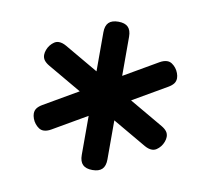

<svg xmlns="http://www.w3.org/2000/svg" viewBox="-64 -661 728 663"><g transform="rotate(10 300.0 -330.0)"><path d="M300 -70Q277 -70 266 -81Q255 -92 255 -115V-252L136 -183Q129 -179 122.5 -177Q116 -175 110 -175Q101 -175 93.5 -180Q86 -185 80 -192.5Q74 -200 70.5 -209.5Q67 -219 67 -227Q67 -238 73 -246Q79 -254 91 -261L210 -330L91 -399Q79 -406 73 -414Q67 -422 67 -433Q67 -441 70.5 -450.5Q74 -460 80 -467.5Q86 -475 93.5 -480Q101 -485 110 -485Q116 -485 122.5 -483Q129 -481 136 -477L255 -408V-545Q255 -568 266 -579Q277 -590 300 -590Q323 -590 334 -579Q345 -568 345 -545V-408L464 -477Q471 -481 477.5 -483Q484 -485 490 -485Q499 -485 506.5 -480Q514 -475 520 -467.5Q526 -460 529.5 -450.5Q533 -441 533 -433Q533 -422 527 -414Q521 -406 509 -399L390 -330L509 -261Q521 -254 527 -246Q533 -238 533 -227Q533 -219 529.5 -209.5Q526 -200 520 -192.5Q514 -185 506.5 -180Q499 -175 490 -175Q484 -175 477.5 -177Q471 -179 464 -183L345 -252V-115Q345 -92 334 -81Q323 -70 300 -70Z"/></g></svg>

Font: Maple Mono
Style: Regular
Weight: 400
Monospace: yes
Designer: subframe7536
Version: Version 7.300